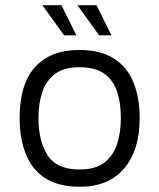

<svg xmlns="http://www.w3.org/2000/svg" viewBox="-20 -699 609 734"><path d="M285 15Q168 15 111.5 -54.5Q55 -124 55 -248Q55 -378 114.5 -443Q174 -508 283 -508Q364 -508 415 -475.5Q466 -443 490 -384.5Q514 -326 514 -248Q514 -125 454.5 -55Q395 15 285 15ZM284 -51Q345 -51 379 -77.5Q413 -104 427.5 -148.5Q442 -193 442 -248Q442 -307 427 -350.5Q412 -394 377.5 -418Q343 -442 284 -442Q224 -442 190 -416Q156 -390 141.5 -346.5Q127 -303 127 -248Q127 -160 162 -105.5Q197 -51 284 -51ZM225 -564 142 -679H215L272 -564ZM359 -564 276 -679H349L406 -564Z"/></svg>

Font: Maven Pro
Style: Regular
Weight: 400
Designer: Joe Prince
Foundry: Joe Prince
Version: Version 2.103